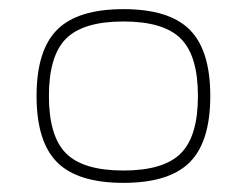

<svg xmlns="http://www.w3.org/2000/svg" viewBox="-20 -730 540 420"><path d="M105 -375Q60 -420 60 -520Q60 -620 105 -665Q150 -710 250 -710Q350 -710 395 -665Q440 -620 440 -520Q440 -420 395 -375Q350 -330 250 -330Q150 -330 105 -375ZM124.5 -645.5Q87 -608 87 -520Q87 -432 124.5 -394.5Q162 -357 250 -357Q338 -357 375.5 -394.5Q413 -432 413 -520Q413 -608 375.5 -645.5Q338 -683 250 -683Q162 -683 124.5 -645.5Z"/></svg>

Font: Fivo Sans Thin
Style: Regular
Weight: 250
Foundry: Alexander Slobzheninov
Version: 1.0